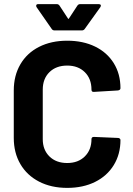

<svg xmlns="http://www.w3.org/2000/svg" viewBox="-20 -906 648 934"><path d="M47 -235V-466Q47 -538 79 -593Q111 -648 170 -678Q229 -708 307 -708Q384 -708 442.5 -679.5Q501 -651 533.5 -598.5Q566 -546 566 -477Q566 -468 554 -466L437 -459H435Q425 -459 425 -470Q425 -523 392.5 -555Q360 -587 307 -587Q253 -587 220.5 -555Q188 -523 188 -470V-229Q188 -177 220.5 -145Q253 -113 307 -113Q360 -113 392.5 -145Q425 -177 425 -229Q425 -240 437 -240L554 -235Q559 -235 562.5 -232Q566 -229 566 -225Q566 -156 533.5 -103Q501 -50 442.5 -21Q384 8 307 8Q229 8 170 -22.5Q111 -53 79 -108Q47 -163 47 -235ZM156 -878Q156 -886 166 -886H256Q265 -886 270 -878L310 -817Q313 -811 316 -817L356 -878Q361 -886 370 -886H460Q468 -886 470 -881.5Q472 -877 468 -871L392 -765Q387 -758 378 -758H245Q236 -758 231 -766L158 -871Q156 -874 156 -878Z"/></svg>

Font: Amber EN
Style: Bold
Weight: 700
Designer: Jeremy Tribby
Foundry: Tribby Type
Version: Version 1.408 November 24, 2021